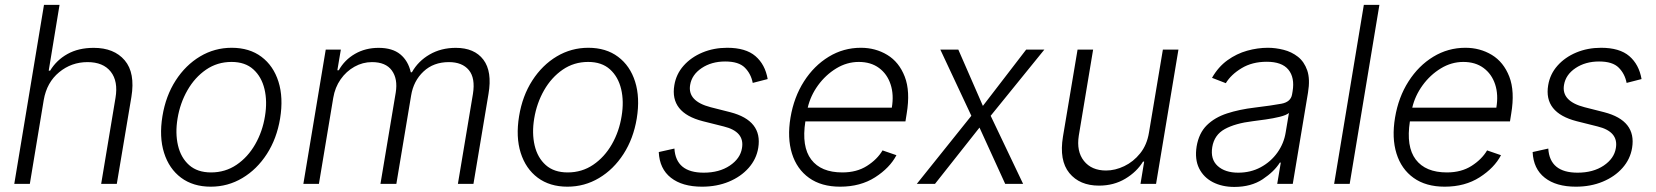

<svg xmlns="http://www.w3.org/2000/svg" viewBox="-20 -747 6726 780"><path d="M157.7 -340.9 101.2 0H38L158.7 -727.3H221.9L177.9 -459.9H183.6Q209.2 -502.5 253.9 -527.5Q298.7 -552.6 360.8 -552.6Q443.5 -552.6 486.7 -501.8Q529.8 -451 513.8 -353.3L454.5 0H391L449.2 -349.4Q460.6 -416.9 429.9 -455.8Q399.1 -494.7 335.6 -494.7Q270.2 -494.7 220.2 -453.5Q170.1 -412.3 157.7 -340.9Z M836.3 11.4Q764.6 11.4 715.7 -25Q666.9 -61.4 646.5 -126.1Q626.1 -190.7 639.9 -275.2Q653.4 -357.6 693.7 -420.1Q734 -482.6 793 -517.8Q851.9 -552.9 921.2 -552.9Q993.3 -552.9 1042.1 -516.3Q1090.9 -479.8 1111.3 -415.1Q1131.7 -350.5 1117.9 -265.6Q1104.4 -183.9 1064.1 -121.4Q1023.8 -58.9 964.8 -23.8Q905.9 11.4 836.3 11.4ZM837.4 -46.5Q895.2 -46.5 941.1 -77.6Q986.9 -108.7 1016.7 -160.7Q1046.5 -212.7 1056.5 -275.2Q1066.4 -335.2 1054.5 -385.1Q1042.6 -435 1009.2 -465.2Q975.9 -495.4 920.5 -495.4Q862.9 -495.4 817.1 -464Q771.3 -432.5 741.5 -380.3Q711.6 -328.1 701.3 -265.6Q691.4 -206 703.1 -156.1Q714.8 -106.2 748.4 -76.3Q782 -46.5 837.4 -46.5Z M1212.4 0 1303.3 -545.5H1364.7L1350.5 -461.6H1356.2Q1380 -503.9 1422.2 -528.2Q1464.5 -552.6 1518.1 -552.6Q1574.2 -552.6 1606.2 -526.3Q1638.1 -500 1648.8 -453.5H1653.4Q1679 -498.9 1725.5 -525.7Q1772 -552.6 1831.7 -552.6Q1907.3 -552.6 1943.7 -504.6Q1980.1 -456.7 1964.5 -365.4L1903.4 0H1840.2L1901.3 -365.4Q1911.6 -430 1884.6 -462.4Q1857.6 -494.7 1803.6 -494.7Q1741.1 -494.7 1700.5 -456.5Q1659.8 -418.3 1650.2 -359L1590.2 0H1525.6L1587.7 -371.1Q1596.6 -426.5 1571.9 -460.6Q1547.2 -494.7 1491.1 -494.7Q1453.5 -494.7 1420.1 -476Q1386.7 -457.4 1363.8 -424.7Q1340.9 -392 1333.8 -349.4L1275.6 0Z M2285.2 11.4Q2213.4 11.4 2164.6 -25Q2115.8 -61.4 2095.3 -126.1Q2074.9 -190.7 2088.8 -275.2Q2102.3 -357.6 2142.6 -420.1Q2182.9 -482.6 2241.8 -517.8Q2300.8 -552.9 2370 -552.9Q2442.1 -552.9 2490.9 -516.3Q2539.8 -479.8 2560.2 -415.1Q2580.6 -350.5 2566.8 -265.6Q2553.3 -183.9 2513 -121.4Q2472.7 -58.9 2413.7 -23.8Q2354.8 11.4 2285.2 11.4ZM2286.2 -46.5Q2344.1 -46.5 2389.9 -77.6Q2435.7 -108.7 2465.6 -160.7Q2495.4 -212.7 2505.3 -275.2Q2515.3 -335.2 2503.4 -385.1Q2491.5 -435 2458.1 -465.2Q2424.7 -495.4 2369.3 -495.4Q2311.8 -495.4 2266 -464Q2220.2 -432.5 2190.3 -380.3Q2160.5 -328.1 2150.2 -265.6Q2140.3 -206 2152 -156.1Q2163.7 -106.2 2197.3 -76.3Q2230.8 -46.5 2286.2 -46.5Z M3098.7 -425.8 3038 -410.2Q3030.9 -447.1 3006 -472.1Q2981.2 -497.2 2926.1 -497.2Q2870.4 -497.2 2830.4 -470.3Q2790.5 -443.5 2783.7 -402Q2772.4 -335.9 2867.2 -311.4L2946.7 -291.2Q3078.5 -257.1 3060.4 -146.3Q3052.9 -100.5 3021.3 -64.8Q2989.7 -29.1 2940.9 -8.9Q2892 11.4 2832 11.4Q2751.8 11.4 2705.6 -24.9Q2659.4 -61.1 2656.2 -129.3L2719.8 -143.5Q2725.9 -45.5 2838.8 -45.5Q2902 -45.5 2944.8 -74.2Q2987.6 -103 2994.3 -145.2Q3006 -212.4 2920.1 -233.3L2835.2 -254.6Q2700.6 -289.1 2719.5 -400.9Q2726.9 -446 2757.1 -480.1Q2787.3 -514.2 2833.5 -533.6Q2879.6 -552.9 2934.3 -552.9Q3009.6 -552.9 3049 -519Q3088.4 -485.1 3098.7 -425.8Z M3393.1 11.4Q3316.8 11.4 3266.9 -24.3Q3217 -60 3197.3 -123.4Q3177.6 -186.8 3191.4 -269.5Q3205.3 -352.3 3246.1 -416.2Q3286.9 -480.1 3346.8 -516.5Q3406.6 -552.9 3477.3 -552.9Q3536.6 -552.9 3584.5 -524Q3632.5 -495 3655.5 -435.7Q3678.6 -376.4 3663.4 -285.2L3658.4 -253.9H3251.8Q3235.8 -151.3 3275.6 -98.9Q3315.3 -46.5 3402 -46.5Q3460.6 -46.5 3502.1 -73Q3543.7 -99.4 3565.3 -136L3621.8 -116.5Q3594.8 -65 3535.2 -26.8Q3475.5 11.4 3393.1 11.4ZM3261.4 -309.7H3603Q3611.9 -362.2 3598 -404.3Q3584.2 -446.4 3551 -470.9Q3517.8 -495.4 3468.8 -495.4Q3420.5 -495.4 3377.3 -469.1Q3334.2 -442.8 3303.4 -400.6Q3272.7 -358.3 3261.4 -309.7Z M3873.2 -545.5 3973 -316.8 4148.8 -545.5H4222.7L4004.6 -276.6L4136.4 0H4063.6L3959.2 -228.7L3778.4 0H3704.5L3926.1 -276.6L3800.1 -545.5Z M4647.7 -208.5 4704.2 -545.5H4767.4L4676.5 0H4613.3L4628.2 -90.6H4623.6Q4598 -48.7 4551.3 -20.8Q4504.6 7.1 4444.6 7.1Q4366.1 7.1 4324.2 -44Q4282.3 -95.2 4298.3 -192.1L4357.6 -545.5H4420.8L4362.6 -196Q4352.6 -132.1 4383.5 -93.2Q4414.4 -54.3 4473.4 -54.3Q4510.3 -54.3 4547.4 -72.1Q4584.5 -89.8 4612 -124.1Q4639.6 -158.4 4647.7 -208.5Z M4994.3 12.4Q4945 12.4 4907.3 -6.9Q4869.7 -26.3 4851.4 -63Q4833.1 -99.8 4841.3 -152.3Q4850.5 -206.3 4882.6 -238.1Q4914.8 -269.9 4964.8 -286.2Q5014.9 -302.6 5077.8 -310Q5147.4 -318.5 5185.5 -325.6Q5223.7 -332.7 5229 -363.3L5231.2 -376.1Q5240.4 -431.8 5214.1 -464Q5187.9 -496.1 5126.1 -496.1Q5067.1 -496.1 5024 -470Q4980.8 -443.9 4959.9 -409.1L4903.8 -430.8Q4929.3 -475.5 4966.6 -502.3Q5003.9 -529.1 5046.5 -541Q5089.1 -552.9 5130.7 -552.9Q5161.9 -552.9 5194.4 -544.7Q5226.9 -536.6 5252.7 -516.5Q5278.4 -496.4 5290.7 -460.9Q5302.9 -425.4 5293.7 -370.4L5231.9 0H5168.7L5183.2 -86.3H5179.3Q5156.6 -50.1 5109.6 -18.8Q5062.5 12.4 4994.3 12.4ZM5010.3 -45.5Q5060.7 -45.5 5101.7 -67.6Q5142.8 -89.8 5169.4 -127.1Q5196 -164.4 5203.1 -209.2L5216.3 -288Q5205.6 -279.1 5179 -272.5Q5152.3 -266 5122 -261.7Q5091.6 -257.5 5069.2 -254.6Q4998.6 -246.1 4955.8 -222.7Q4913 -199.2 4904.8 -149.5Q4896.7 -100.1 4926.7 -72.8Q4956.7 -45.5 5010.3 -45.5Z M5583.8 -727.3 5463.1 0H5399.9L5520.6 -727.3Z M5849.1 11.4Q5772.7 11.4 5722.8 -24.3Q5672.9 -60 5653.2 -123.4Q5633.5 -186.8 5647.4 -269.5Q5661.2 -352.3 5702.1 -416.2Q5742.9 -480.1 5802.7 -516.5Q5862.6 -552.9 5933.2 -552.9Q5992.5 -552.9 6040.5 -524Q6088.4 -495 6111.5 -435.7Q6134.6 -376.4 6119.3 -285.2L6114.3 -253.9H5707.7Q5691.8 -151.3 5731.5 -98.9Q5771.3 -46.5 5858 -46.5Q5916.5 -46.5 5958.1 -73Q5999.6 -99.4 6021.3 -136L6077.8 -116.5Q6050.8 -65 5991.1 -26.8Q5931.5 11.4 5849.1 11.4ZM5717.3 -309.7H6058.9Q6067.8 -362.2 6054 -404.3Q6040.1 -446.4 6006.9 -470.9Q5973.7 -495.4 5924.7 -495.4Q5876.4 -495.4 5833.3 -469.1Q5790.1 -442.8 5759.4 -400.6Q5728.7 -358.3 5717.3 -309.7Z M6648.8 -425.8 6588.1 -410.2Q6581 -447.1 6556.1 -472.1Q6531.2 -497.2 6476.2 -497.2Q6420.5 -497.2 6380.5 -470.3Q6340.6 -443.5 6333.8 -402Q6322.4 -335.9 6417.3 -311.4L6496.8 -291.2Q6628.6 -257.1 6610.4 -146.3Q6603 -100.5 6571.4 -64.8Q6539.8 -29.1 6490.9 -8.9Q6442.1 11.4 6382.1 11.4Q6301.8 11.4 6255.7 -24.9Q6209.5 -61.1 6206.3 -129.3L6269.9 -143.5Q6275.9 -45.5 6388.8 -45.5Q6452.1 -45.5 6494.9 -74.2Q6537.6 -103 6544.4 -145.2Q6556.1 -212.4 6470.2 -233.3L6385.3 -254.6Q6250.7 -289.1 6269.5 -400.9Q6277 -446 6307.2 -480.1Q6337.4 -514.2 6383.5 -533.6Q6429.7 -552.9 6484.4 -552.9Q6559.7 -552.9 6599.1 -519Q6638.5 -485.1 6648.8 -425.8Z"/></svg>

Font: Inter UI Light
Style: Italic
Weight: 300
Italic angle: 9.39999°
Designer: Rasmus Andersson
Foundry: rsms
Version: 3.2;8d6f07862